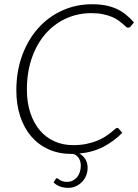

<svg xmlns="http://www.w3.org/2000/svg" viewBox="-20 -736 669 928"><path d="M255.5 125.5Q258 125.5 261.2 128.2Q264.5 131 269.8 134.2Q275 137.5 283.2 140.2Q291.5 143 304 143Q318.5 143 330.8 137.2Q343 131.5 351.8 121.2Q360.5 111 365.5 96.5Q370.5 82 370.5 64.5Q370.5 45 361.8 30Q353 15 335.5 8H325.5Q264.5 8 215.2 -14Q166 -36 131.2 -76.5Q96.5 -117 77.8 -173.5Q59 -230 59 -299Q59 -391.5 87.2 -468.2Q115.5 -545 164.8 -600Q214 -655 280.8 -685.2Q347.5 -715.5 425 -715.5Q461.5 -715.5 490.5 -709.8Q519.5 -704 543.8 -693Q568 -682 588.2 -665.5Q608.5 -649 627.5 -628L611.5 -608Q606 -602 598.5 -602Q594 -602 588.2 -607.2Q582.5 -612.5 573.8 -620.2Q565 -628 552.2 -637.2Q539.5 -646.5 521.2 -654.2Q503 -662 478.5 -667.2Q454 -672.5 422 -672.5Q356 -672.5 299 -646.5Q242 -620.5 200 -572.5Q158 -524.5 134 -456Q110 -387.5 110 -302.5Q110 -240.5 126.5 -190.8Q143 -141 172.5 -106.2Q202 -71.5 243 -53Q284 -34.5 333.5 -34.5Q370 -34.5 399 -40.8Q428 -47 450.5 -56.2Q473 -65.5 489.2 -76.2Q505.5 -87 517 -96.2Q528.5 -105.5 535.5 -111.8Q542.5 -118 546.5 -118Q551 -118 553 -115L571 -94Q530.5 -53 479.8 -26.5Q429 0 363.5 6Q382.5 16.5 393 34.2Q403.5 52 403.5 74.5Q403.5 95 396.2 112.8Q389 130.5 376.2 143.5Q363.5 156.5 346.5 164.2Q329.5 172 309.5 172Q288 172 269.2 165Q250.5 158 239 145.5L249 129.5Q251.5 125.5 255.5 125.5Z"/></svg>

Font: Lato Light
Style: Italic
Weight: 300
Italic angle: -7°
Designer: Lukasz Dziedzic
Foundry: tyPoland Lukasz Dziedzic
Version: Version 2.007; 2014-02-27